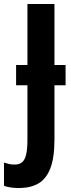

<svg xmlns="http://www.w3.org/2000/svg" viewBox="-75 -734 355 966"><path d="M20 212Q0 212 -19 209.5Q-38 207 -55 201V84Q-43 88 -30 91Q-17 94 -2 94Q22 94 36 82.5Q50 71 56.5 43.5Q63 16 63 -31V-305H6V-407H63V-714H199V-407H255V-305H199V-33Q199 60 178 113.5Q157 167 117.5 189.5Q78 212 20 212Z"/></svg>

Font: Noto Sans Display ExtraCondensed
Style: Bold
Weight: 700
Width: 2
Designer: Monotype Design Team
Foundry: Monotype Imaging Inc.
Version: Version 2.003